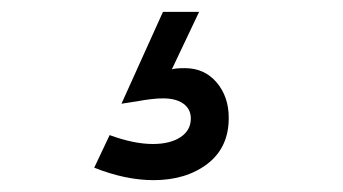

<svg xmlns="http://www.w3.org/2000/svg" viewBox="-20 -47 579 324"><path d="M238 196Q267 196 284.5 184.5Q302 173 302 153Q302 137 289.5 128Q277 119 255 119Q238 119 211 124L185 128L255 -27H316L270 70Q276 68 292 68Q325 68 345.5 92Q366 116 366 152Q366 202 330 229.5Q294 257 239 257Q192 257 139 236L165 181Q206 196 238 196Z"/></svg>

Font: Teachers SemiBold
Style: Regular
Weight: 600
Designer: Alfredo Marco Pradil & Chank Diesel
Version: Version 0.009